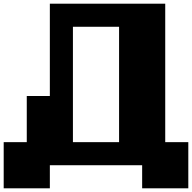

<svg xmlns="http://www.w3.org/2000/svg" viewBox="-20 -1020 1040 1040"><path d="M0 0V-250H125V-500H250V-1000H875V-250H1000V0H750V-125H250V0ZM375 -250H625V-875H375Z"/></svg>

Font: Press Start 2P
Style: Regular
Weight: 400
Designer: CodeMan38
Foundry: CodeMan38
Version: Version 3.000